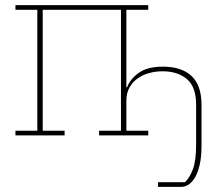

<svg xmlns="http://www.w3.org/2000/svg" viewBox="-20 -526 855 746"><path d="M594 182H699Q718 163 730 130Q742 97 742 35V-118Q742 -189 706 -219Q670 -249 612 -249Q584 -249 559 -242Q534 -235 515 -221.5Q496 -208 484 -187.5Q472 -167 471 -139V-18H556V0H365V-18H450V-488H146V-18H231V0H40V-18H125V-488H40V-506H556V-488H471V-187H474Q485 -218 518.5 -242.5Q552 -267 613 -267Q685 -267 724 -231Q763 -195 763 -118V39Q763 83 756 113.5Q749 144 738 163Q727 182 713 191Q699 200 685 200H594Z"/></svg>

Font: IBM Plex Serif Thin
Style: Regular
Weight: 100
Designer: Mike Abbink, Paul van der Laan, Pieter van Rosmalen
Foundry: Bold Monday
Version: Version 3.001